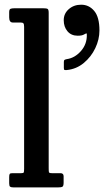

<svg xmlns="http://www.w3.org/2000/svg" viewBox="-20 -816 460 836"><path d="M69 -718H35.5Q20 -718 20 -740.5V-762.5Q20 -775 25.5 -777.5Q31 -780 42.5 -780H168Q182.5 -780 187.2 -777.2Q192 -774.5 192 -760V-84.5Q192 -71 193 -66.5Q194 -62 206 -62H243Q257 -62 257 -48.5V-21Q257 -6 251.8 -3Q246.5 0 232.5 0H39.5Q28.5 0 24.2 -3Q20 -6 20 -18V-44.5Q20 -54 22 -58Q24 -62 33.5 -62H72.5Q81.5 -62 83.2 -64.8Q85 -67.5 85 -81V-699.5Q85 -711.5 81.5 -714.8Q78 -718 69 -718ZM257.5 -728Q257.5 -757 279.5 -776.2Q301.5 -795.5 333.5 -795.5Q367.5 -795.5 390.2 -768.5Q413 -741.5 413 -683Q413 -644.5 395 -606.5Q377 -568.5 344.8 -541.8Q312.5 -515 270.5 -511Q264 -510.5 261 -511.5Q258 -512.5 258 -520V-546.5Q258 -553.5 261.5 -555.5Q265 -557.5 270.5 -558.5Q306 -563.5 332.8 -594.2Q359.5 -625 358 -666Q358 -671.5 355 -670.5Q352 -669.5 348 -667Q341.5 -663 334.5 -661.8Q327.5 -660.5 318.5 -660.5Q290 -660.5 273.8 -679.8Q257.5 -699 257.5 -728Z"/></svg>

Font: Besley* Narrow Medium
Style: Regular
Weight: 500
Width: 4
Designer: Owen Earl
Foundry: indestructible type*
Version: Version 3.000; ttfautohint (v1.8.3)